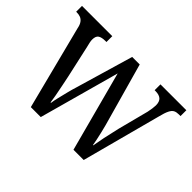

<svg xmlns="http://www.w3.org/2000/svg" viewBox="-110 -746 955 955"><g transform="rotate(45 367.5 -268.0)"><path d="M64 -442Q60 -463 51.5 -474.5Q43 -486 31.5 -490.5Q20 -495 4 -495H1V-536H214V-495H207Q181 -495 168 -486.5Q155 -478 155 -453Q155 -445 157.5 -433Q160 -421 163 -410L201 -239Q206 -215 212 -185.5Q218 -156 223 -129Q228 -102 230 -86H233Q235 -102 241 -127Q247 -152 254 -180Q261 -208 268 -230L357 -533H410L493 -237Q498 -220 503.5 -199.5Q509 -179 514 -157.5Q519 -136 523 -117Q527 -98 529 -85H531Q535 -110 543 -148.5Q551 -187 562 -233L604 -395Q607 -408 609 -423Q611 -438 611 -446Q611 -472 598 -483.5Q585 -495 559 -495H553V-536H735V-495H724Q707 -495 696 -489.5Q685 -484 676.5 -467Q668 -450 660 -417L549 0H477L364 -424L247 0H177Z"/></g></svg>

Font: Noto Serif Condensed
Style: Regular
Weight: 400
Width: 3
Designer: Monotype Design Team
Foundry: Monotype Imaging Inc.
Version: Version 2.015